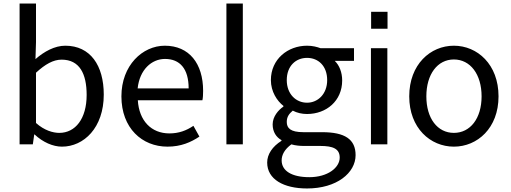

<svg xmlns="http://www.w3.org/2000/svg" viewBox="-20 -817 2895 1088"><path d="M331 14C455 14 568 -93 568 -281C568 -446 492 -558 350 -558C290 -558 230 -525 181 -482L184 -578V-797H91V1H166L174 -55H176C223 -11 280 14 331 14ZM316 -64C280 -64 231 -78 184 -120V-405C236 -453 282 -479 329 -479C431 -479 471 -399 471 -279C471 -144 407 -64 316 -64Z M929 14C1006 14 1062 -11 1110 -43L1076 -104C1036 -77 993 -61 940 -61C837 -61 768 -133 761 -249H1127C1130 -262 1131 -282 1131 -302C1131 -457 1052 -558 914 -558C788 -558 668 -447 668 -271C668 -91 785 14 929 14ZM1049 -316H760C771 -422 839 -483 915 -483C999 -483 1049 -428 1049 -316Z M1263 -797V1H1356V-797Z M1720 251C1888 251 1995 163 1995 62C1995 -28 1934 -68 1805 -68H1699C1626 -68 1605 -91 1605 -126C1605 -156 1619 -173 1639 -190C1664 -177 1691 -171 1720 -171C1829 -171 1919 -245 1919 -361C1919 -407 1903 -447 1877 -472H1986V-544H1796C1777 -551 1751 -558 1720 -558C1611 -558 1515 -482 1515 -363C1515 -298 1550 -245 1586 -217V-213C1558 -194 1525 -157 1525 -112C1525 -69 1546 -39 1575 -23V-19C1524 13 1494 57 1494 104C1494 199 1587 251 1720 251ZM1720 -235C1657 -235 1605 -284 1605 -363C1605 -443 1656 -489 1720 -489C1784 -489 1834 -443 1834 -363C1834 -284 1781 -235 1720 -235ZM1733 187C1633 187 1576 151 1576 92C1576 60 1593 29 1631 1C1655 8 1681 10 1701 10H1795C1867 10 1905 26 1905 76C1905 133 1837 187 1733 187Z M2082 -544V1H2175V-544ZM2083 -654H2176V-750H2083Z M2552 14C2685 14 2805 -91 2805 -271C2805 -452 2685 -558 2552 -558C2419 -558 2299 -452 2299 -271C2299 -91 2419 14 2552 14ZM2552 -64C2459 -64 2396 -146 2396 -271C2396 -396 2459 -480 2552 -480C2645 -480 2709 -396 2709 -271C2709 -146 2645 -64 2552 -64Z"/></svg>

Font: Bithumb Trading Sans
Style: Regular
Weight: 400
Designer: HamHyungwon
Foundry: Bithumb
Version: Version 1.300;FEAKit 1.0